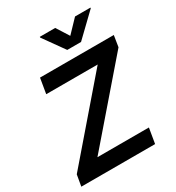

<svg xmlns="http://www.w3.org/2000/svg" viewBox="-220 -1082 1110 1213"><g transform="rotate(-30 335.0 -475.5)"><path d="M12.8 0H551.1L569.6 -110.4H194.2L656.6 -645.2L669.7 -727.3H131.4L112.9 -616.8H488.3L27 -82ZM258.5 -946 367.9 -792.6H468.4L627.8 -946L628.6 -951H516L429 -860.1L371.4 -951H259.2Z"/></g></svg>

Font: Margiela Sans Semi Bold
Style: Italic
Weight: 600
Italic angle: -9.39999°
Designer: Stefan Endress, Andreas Faust
Version: Version 1.100;FEAKit 1.0